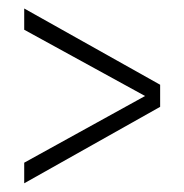

<svg xmlns="http://www.w3.org/2000/svg" viewBox="-20 -484 434 452"><path d="M321.5 -258 37 -414V-464L357 -284.5V-232.5L37 -52.5V-101Z"/></svg>

Font: Didactic
Style: Regular
Weight: 400
Designer: Tyler Finck
Foundry: Etcetera Type Co
Version: Version 3.007;FEAKit 1.0